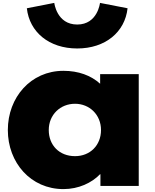

<svg xmlns="http://www.w3.org/2000/svg" viewBox="-20 -1281 1065 1323"><path d="M669 -1261C669 -1261 653 -1112 512 -1112C371 -1112 354 -1261 354 -1261L165 -1224C183 -1060 318 -947 512 -947C706 -947 841 -1060 859 -1224ZM34 -385C34 -160 192 22 417 22C522 22 612 -21 669 -80H672V0H936V-770H670V-704C607 -761 521 -793 417 -793C192 -793 34 -610 34 -385ZM316 -385C316 -491 396 -566 497 -566C596 -566 676 -491 676 -385C676 -280 601 -205 497 -205C389 -205 316 -280 316 -385Z"/></svg>

Font: Poland Can Into
Style: BigWritings
Weight: 700
Foundry: Cannot Into Space Fonts
Version: Version 0.92